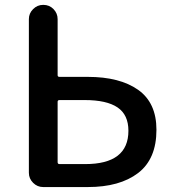

<svg xmlns="http://www.w3.org/2000/svg" viewBox="-20 -756 698 776"><path d="M154.3 0Q130.9 0 113.8 -17.1Q96.7 -34.2 96.7 -57.6V-678.7Q96.7 -702.1 113.8 -719.2Q130.9 -736.3 154.3 -736.3H155.3Q179.7 -736.3 196.3 -719.2Q212.9 -702.1 212.9 -678.7V-452.1Q212.9 -445.3 220.7 -445.3H335Q463.9 -445.3 538.1 -393.1Q612.3 -340.8 612.3 -231.4Q612.3 -113.3 538.1 -56.6Q463.9 0 335 0ZM212.9 -100.6Q212.9 -92.8 220.7 -92.8H324.2Q499 -92.8 499 -227.5Q499 -292 455.1 -321.8Q411.1 -351.6 322.3 -351.6H220.7Q212.9 -351.6 212.9 -344.7Z"/></svg>

Font: Gen Jyuu Gothic P Medium
Style: Regular
Weight: 500
Designer: [Source Han Sans]
Ryoko NISHIZUKA  (kana & ideographs); Paul D. Hunt (Latin, Greek & Cyrillic); Wenlong ZHANG  (bopomofo
Version: Version 1.002.20150607